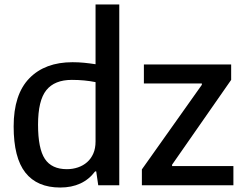

<svg xmlns="http://www.w3.org/2000/svg" viewBox="-20 -828 1097 858"><path d="M614 -71 882 -449V-455H623V-540H1013V-471L749 -92V-86H1023V0H614ZM249 10Q146 10 93.5 -56.5Q41 -123 41 -263Q41 -406 111 -478Q181 -550 304 -550Q331 -550 356 -547.5Q381 -545 407 -541V-808H513V0H419L410 -62H405Q351 10 249 10ZM279 -72Q305 -72 328.5 -80Q352 -88 369.5 -103.5Q387 -119 397 -142Q407 -165 407 -196V-461Q382 -466 356 -468.5Q330 -471 301 -471Q224 -471 187 -425Q150 -379 150 -271Q150 -164 180.5 -118Q211 -72 279 -72Z"/></svg>

Font: Encode Sans Narrow
Style: Medium
Weight: 500
Designer: Pablo Impallari, Andres Torresi
Foundry: Pablo Impallari, Andres Torresi
Version: Version 1.000; ttfautohint (v1.00) -l 8 -r 50 -G 200 -x 14 -